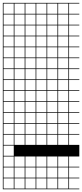

<svg xmlns="http://www.w3.org/2000/svg" viewBox="-20 -1025 578 1352"><path d="M0 307.7V-1004.8H538.5V-1000H466.3V-927.9H538.5V-923.1H466.3V-851H538.5V-846.2H466.3V-774H538.5V-769.2H466.3V-697.1H538.5V-692.3H466.3V-620.2H538.5V-615.4H466.3V-543.3H538.5V-538.5H466.3V-466.3H538.5V-461.5H466.3V-389.4H538.5V-384.6H466.3V-312.5H538.5V-307.7H466.3V-235.6H538.5V-230.8H466.3V-158.7H538.5V-153.8H466.3V-81.7H538.5V-76.9H466.3V-4.8H538.5V76.9H466.3V149H538.5V153.8H466.3V226H538.5V230.8H466.3V302.9H538.5V307.7ZM158.7 -927.9H230.8V-1000H158.7ZM81.7 -927.9H153.8V-1000H81.7ZM312.5 -927.9H384.6V-1000H312.5ZM389.4 -927.9H461.5V-1000H389.4ZM4.8 -927.9H76.9V-1000H4.8ZM235.6 -927.9H307.7V-1000H235.6ZM235.6 -851H307.7V-923.1H235.6ZM312.5 -851H384.6V-923.1H312.5ZM81.7 -851H153.8V-923.1H81.7ZM158.7 -851H230.8V-923.1H158.7ZM389.4 -851H461.5V-923.1H389.4ZM4.8 -851H76.9V-923.1H4.8ZM158.7 -774H230.8V-846.2H158.7ZM4.8 -774H76.9V-846.2H4.8ZM235.6 -774H307.7V-846.2H235.6ZM81.7 -774H153.8V-846.2H81.7ZM312.5 -774H384.6V-846.2H312.5ZM389.4 -774H461.5V-846.2H389.4ZM4.8 -697.1H76.9V-769.2H4.8ZM235.6 -697.1H307.7V-769.2H235.6ZM389.4 -697.1H461.5V-769.2H389.4ZM312.5 -697.1H384.6V-769.2H312.5ZM158.7 -697.1H230.8V-769.2H158.7ZM81.7 -697.1H153.8V-769.2H81.7ZM389.4 -620.2H461.5V-692.3H389.4ZM4.8 -620.2H76.9V-692.3H4.8ZM235.6 -620.2H307.7V-692.3H235.6ZM312.5 -620.2H384.6V-692.3H312.5ZM81.7 -620.2H153.8V-692.3H81.7ZM158.7 -620.2H230.8V-692.3H158.7ZM4.8 -543.3H76.9V-615.4H4.8ZM312.5 -543.3H384.6V-615.4H312.5ZM235.6 -543.3H307.7V-615.4H235.6ZM81.7 -543.3H153.8V-615.4H81.7ZM389.4 -543.3H461.5V-615.4H389.4ZM158.7 -543.3H230.8V-615.4H158.7ZM389.4 -466.3H461.5V-538.5H389.4ZM4.8 -466.3H76.9V-538.5H4.8ZM158.7 -466.3H230.8V-538.5H158.7ZM81.7 -466.3H153.8V-538.5H81.7ZM235.6 -466.3H307.7V-538.5H235.6ZM312.5 -466.3H384.6V-538.5H312.5ZM158.7 -389.4H230.8V-461.5H158.7ZM389.4 -389.4H461.5V-461.5H389.4ZM81.7 -389.4H153.8V-461.5H81.7ZM235.6 -389.4H307.7V-461.5H235.6ZM312.5 -389.4H384.6V-461.5H312.5ZM4.8 -389.4H76.9V-461.5H4.8ZM158.7 -312.5H230.8V-384.6H158.7ZM389.4 -312.5H461.5V-384.6H389.4ZM81.7 -312.5H153.8V-384.6H81.7ZM4.8 -312.5H76.9V-384.6H4.8ZM235.6 -312.5H307.7V-384.6H235.6ZM312.5 -312.5H384.6V-384.6H312.5ZM158.7 -235.6H230.8V-307.7H158.7ZM389.4 -235.6H461.5V-307.7H389.4ZM81.7 -235.6H153.8V-307.7H81.7ZM4.8 -235.6H76.9V-307.7H4.8ZM235.6 -235.6H307.7V-307.7H235.6ZM312.5 -235.6H384.6V-307.7H312.5ZM158.7 -158.7H230.8V-230.8H158.7ZM389.4 -158.7H461.5V-230.8H389.4ZM4.8 -158.7H76.9V-230.8H4.8ZM235.6 -158.7H307.7V-230.8H235.6ZM81.7 -158.7H153.8V-230.8H81.7ZM312.5 -158.7H384.6V-230.8H312.5ZM158.7 -81.7H230.8V-153.8H158.7ZM312.5 -81.7H384.6V-153.8H312.5ZM81.7 -81.7H153.8V-153.8H81.7ZM235.6 -81.7H307.7V-153.8H235.6ZM4.8 -81.7H76.9V-153.8H4.8ZM389.4 -81.7H461.5V-153.8H389.4ZM312.5 -4.8H384.6V-76.9H312.5ZM81.7 -4.8H153.8V-76.9H81.7ZM235.6 -4.8H307.7V-76.9H235.6ZM4.8 -4.8H76.9V-76.9H4.8ZM389.4 -4.8H461.5V-76.9H389.4ZM158.7 -4.8H230.8V-76.9H158.7ZM76.9 0H4.8V72.1H76.9ZM312.5 149H384.6V76.9H312.5ZM81.7 149H153.8V76.9H81.7ZM235.6 149H307.7V76.9H235.6ZM4.8 149H76.9V76.9H4.8ZM389.4 149H461.5V76.9H389.4ZM158.7 149H230.8V76.9H158.7ZM312.5 226H384.6V153.8H312.5ZM81.7 226H153.8V153.8H81.7ZM4.8 226H76.9V153.8H4.8ZM389.4 226H461.5V153.8H389.4ZM235.6 226H307.7V153.8H235.6ZM158.7 226H230.8V153.8H158.7ZM389.4 302.9H461.5V230.8H389.4ZM312.5 302.9H384.6V230.8H312.5ZM4.8 302.9H76.9V230.8H4.8ZM158.7 302.9H230.8V230.8H158.7ZM81.7 302.9H153.8V230.8H81.7ZM235.6 302.9H307.7V230.8H235.6Z"/></svg>

Font: Jacquarda Bastarda 9 Charted
Style: Regular
Weight: 400
Designer: Sarah Cadigan-Fried
Version: Version 1.000; ttfautohint (v1.8.4.7-5d5b)